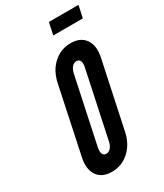

<svg xmlns="http://www.w3.org/2000/svg" viewBox="-224 -996 932 1091"><g transform="rotate(-30 242.0 -450.5)"><path d="M175.5 8Q240.5 8 288.5 -35.5Q336.5 -79 352 -151.5L444 -584.5Q459.5 -656.5 429.8 -699.8Q400 -743 335.5 -743Q270.5 -743 222.5 -699.8Q174.5 -656.5 159 -583.5L67.5 -150.5Q52 -78 81.2 -35Q110.5 8 175.5 8ZM198 -97Q181.5 -97 175 -111.5Q168.5 -126 173.5 -151L265.5 -584Q271 -609 283.5 -623.5Q296 -638 313 -638Q330 -638 336.5 -623.8Q343 -609.5 337.5 -584L245.5 -151Q240.5 -126 227.8 -111.5Q215 -97 198 -97ZM272.5 -830H466.5L483.5 -909H289.5Z"/></g></svg>

Font: League Gothic
Style: Italic
Weight: 400
Designer: The League of Moveable Type
Version: Version 1.600; ttfautohint (v1.8.3)